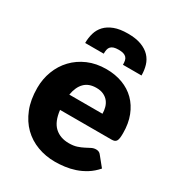

<svg xmlns="http://www.w3.org/2000/svg" viewBox="-177 -848 893 968"><g transform="rotate(30 269.5 -364.0)"><path d="M375 -321.5Q375 -340 370.2 -357.5Q365.5 -375 354.8 -388.8Q344 -402.5 326.5 -411Q309 -419.5 284 -419.5Q240 -419.5 215 -394.2Q190 -369 182 -321.5ZM180 -231.5Q187.5 -166.5 219.5 -137.2Q251.5 -108 302 -108Q329 -108 348.5 -114.5Q368 -121 383.2 -129Q398.5 -137 411.2 -143.5Q424 -150 438 -150Q456.5 -150 466 -136.5L511 -81Q487 -53.5 459.2 -36.2Q431.5 -19 402.2 -9.2Q373 0.5 343.8 4.2Q314.5 8 288 8Q233.5 8 185.8 -9.8Q138 -27.5 102.2 -62.5Q66.5 -97.5 45.8 -149.5Q25 -201.5 25 -270.5Q25 -322.5 42.8 -369Q60.5 -415.5 93.8 -450.5Q127 -485.5 174.2 -506Q221.5 -526.5 281 -526.5Q332.5 -526.5 375.2 -510.5Q418 -494.5 448.8 -464Q479.5 -433.5 496.8 -389.2Q514 -345 514 -289Q514 -271.5 512.5 -260.5Q511 -249.5 507 -243Q503 -236.5 496.2 -234Q489.5 -231.5 479 -231.5ZM285 -736Q332 -736 363.5 -724Q395 -712 414 -691.8Q433 -671.5 441 -644.5Q449 -617.5 449 -587H341Q341 -600.5 338.8 -611Q336.5 -621.5 330.2 -628.2Q324 -635 313 -638.5Q302 -642 285 -642Q267.5 -642 256.8 -638.5Q246 -635 239.8 -628.2Q233.5 -621.5 231.2 -611Q229 -600.5 229 -587H121Q121 -617.5 129 -644.5Q137 -671.5 156 -691.8Q175 -712 206.5 -724Q238 -736 285 -736Z"/></g></svg>

Font: Lato 2
Style: Regular
Weight: 900
Designer: Lukasz Dziedzic with Adam Twardoch and Botio Nikoltchev
Foundry: tyPoland Lukasz Dziedzic
Version: Version 2.015; 2015-08-06; http://www.latofonts.com/